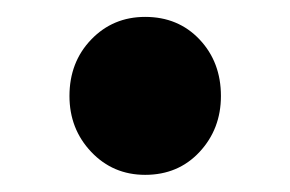

<svg xmlns="http://www.w3.org/2000/svg" viewBox="-20 -517 340 225"><path d="M150.1 -312.1Q112.4 -312.1 86.9 -339Q61.4 -365.9 61.4 -404.5Q61.4 -444.2 86.9 -470.7Q112.4 -497.2 150.1 -497.2Q188.9 -497.2 213.9 -470.7Q238.9 -444.2 238.9 -404.5Q238.9 -365.9 213.9 -339Q188.9 -312.1 150.1 -312.1Z"/></svg>

Font: Source Sans Variable
Style: Regular
Weight: 200
Designer: Paul D. Hunt
Foundry: Adobe Systems Incorporated
Version: Version 3.006;hotconv 1.0.111;makeotfexe 2.5.65597